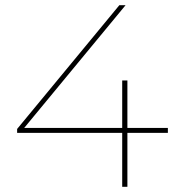

<svg xmlns="http://www.w3.org/2000/svg" viewBox="-20 -720 684 740"><path d="M46 -208V-223L440 -700H464L70 -223L57 -227H627V-208ZM451 0V-208V-227V-410H471V0Z"/></svg>

Font: Montserrat Alternates Thin
Style: Regular
Weight: 100
Designer: Julieta Ulanovsky
Foundry: Julieta Ulanovsky
Version: Version 9.000